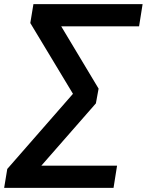

<svg xmlns="http://www.w3.org/2000/svg" viewBox="-50 -725 707 925"><path d="M-30 180 -15 89 312 -285 319 -244 96 -614 111 -705H637L620 -598H230L227 -628L425 -298L412 -227L123 103V73H514L497 180Z"/></svg>

Font: Nunito Sans 11pt
Style: Bold Italic
Weight: 700
Italic angle: -9°
Version: Version 3.101;gftools[0.9.27]